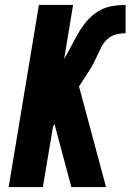

<svg xmlns="http://www.w3.org/2000/svg" viewBox="-20 -755 540 775"><path d="M15 0 137 -735H275L239 -517Q254 -543 267.5 -569Q281 -595 296 -621Q311 -647 331 -670.5Q351 -694 376.5 -709.5Q402 -725 430.5 -730Q459 -735 487 -735V-621Q469 -621 450 -616.5Q431 -612 415.5 -599Q400 -586 391 -568.5Q382 -551 374 -533.5Q366 -516 357 -498.5Q348 -481 337 -465L299 -406L408 0H268L200 -254L194 -244L153 0Z"/></svg>

Font: Iosevka SS04 Heavy
Style: Italic
Weight: 900
Italic angle: -9°
Monospace: yes
Designer: Belleve Invis
Foundry: Belleve Invis
Version: Version 19.0.0; ttfautohint (v1.8.4)